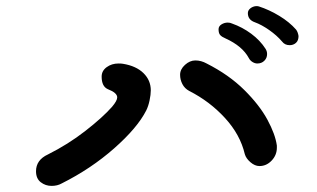

<svg xmlns="http://www.w3.org/2000/svg" viewBox="-20 -768 1040 629"><path d="M782 -263Q767 -327 717 -381.5Q667 -436 600 -470Q585 -478 577.5 -492.5Q570 -507 570 -523Q570 -541 586 -555.5Q602 -570 620 -570Q639 -570 657 -560Q730 -523 780 -473.5Q830 -424 856 -376Q882 -328 887 -291V-284Q887 -260 870 -242Q853 -224 830 -224Q815 -224 800.5 -236.5Q786 -249 782 -263ZM98 -207Q98 -244 137 -262Q203 -295 259.5 -339Q316 -383 347 -418Q364 -438 364 -449Q364 -464 333 -476Q313 -485 313 -517Q313 -536 329.5 -548Q346 -560 368 -560Q378 -560 383 -559Q426 -552 450 -528.5Q474 -505 474 -472Q474 -458 470 -439Q466 -420 459 -406Q430 -349 354 -282Q278 -215 182 -167Q168 -159 149 -159Q129 -159 113.5 -171Q98 -183 98 -207ZM904 -632Q887 -652 862 -669.5Q837 -687 815 -695Q792 -703 792 -725Q792 -734 800 -740.5Q808 -747 819 -748Q825 -748 828 -747Q862 -736 895 -716Q928 -696 950 -671Q956 -663 958 -650Q958 -635 949.5 -627.5Q941 -620 929 -620Q913 -620 904 -632ZM795 -578Q774 -617 719 -642Q707 -647 701.5 -653Q696 -659 696 -672Q696 -682 705.5 -688Q715 -694 726 -694Q734 -694 740 -691Q774 -679 803 -657.5Q832 -636 850 -608Q855 -600 855 -591Q855 -578 846 -569Q837 -560 823 -560Q815 -560 807 -565Q799 -570 795 -578Z"/></svg>

Font: Tsukimi Rounded SemiBold
Style: Regular
Weight: 600
Designer: Takashi Funayama
Foundry: Takashi Funayama
Version: Version 1.032; ttfautohint (v1.8.3)